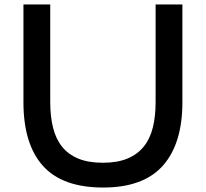

<svg xmlns="http://www.w3.org/2000/svg" viewBox="-20 -830 922 860"><path d="M797 -372Q797 -187 710 -88.5Q623 10 442 10Q259 10 172 -87.5Q85 -185 85 -372V-810H205V-373Q205 -309 217.5 -258.5Q230 -208 258 -173Q286 -138 331 -119.5Q376 -101 441 -101Q505 -101 550 -119.5Q595 -138 623.5 -173Q652 -208 664.5 -258.5Q677 -309 677 -373V-810H797Z"/></svg>

Font: TypoPRO Sinkin Sans
Style: 500 Medium
Weight: 500
Designer: Keith Bates
Foundry: K-Type
Version: Sinkin Sans (version 1.0)  by Keith Bates   •   © 2014   www